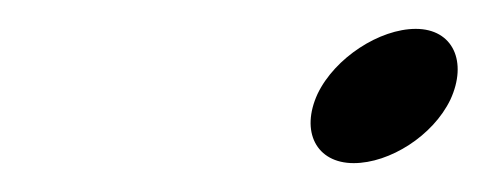

<svg xmlns="http://www.w3.org/2000/svg" viewBox="-20 -379 337 133"><path d="M200 -314C188 -288 199 -266 225 -266C250 -266 280 -285 292 -310C304 -336 294 -359 268 -359C243 -359 212 -339 200 -314Z"/></svg>

Font: Electronic
Style: BlkUltIt
Weight: 900
Version: Version 1.011